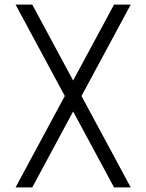

<svg xmlns="http://www.w3.org/2000/svg" viewBox="-20 -820 640 840"><path d="M479 0 48 -800H121L552 0ZM48 0 479 -800H552L121 0Z"/></svg>

Font: Victor Mono Light
Style: Regular
Weight: 300
Monospace: yes
Designer: Rune Bjørnerås
Version: Version 1.561;gftools[0.9.30]